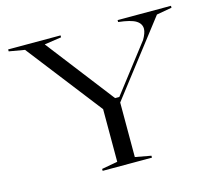

<svg xmlns="http://www.w3.org/2000/svg" viewBox="-101 -834 1077 959"><g transform="rotate(-15 437.5 -354.0)"><path d="M316 0V-10L398 -25V-297L98 -684L17 -698V-708H288V-698L200 -685L470 -335H492L680 -579Q689 -594 694 -608Q699 -622 699 -632Q699 -659 673 -675Q647 -691 583 -698V-708H859V-698L780 -684L489 -307V-25L571 -10V0Z"/></g></svg>

Font: Kalnia SemiExpanded Light
Style: Regular
Weight: 300
Width: 6
Designer: Frida Medrano
Foundry: Frida Medrano
Version: Version 1.105